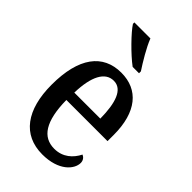

<svg xmlns="http://www.w3.org/2000/svg" viewBox="-233 -848 940 940"><g transform="rotate(45 236.5 -378.0)"><path d="M263 -606H307V-619C282 -657 243 -721 226 -766H115V-756C137 -721 214 -642 263 -606ZM253 10C366 10 416 -50 416 -94C416 -112 405 -124 393 -129C372 -87 334 -51 275 -51C194 -51 150 -116 148 -262H433V-305C433 -463 362 -547 244 -547C117 -547 44 -452 44 -264C44 -90 118 10 253 10ZM330 -315H150C153 -429 186 -493 246 -493C306 -493 329 -422 330 -315Z"/></g></svg>

Font: Noto Serif Condensed Medium
Style: Regular
Weight: 500
Width: 3
Designer: Monotype Design Team
Foundry: Monotype Imaging Inc.
Version: Version 2.015